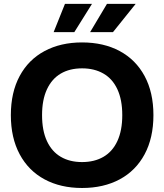

<svg xmlns="http://www.w3.org/2000/svg" viewBox="-20 -956 844 986"><path d="M35.7 -364.7Q35.7 -481.4 81 -565.6Q126.3 -649.7 209 -693.9Q291.7 -738.1 401.4 -738.1Q512.1 -738.1 594.7 -693.8Q677.3 -649.4 722.6 -565.4Q767.9 -481.4 767.9 -364.7Q767.9 -248 722.6 -163.6Q677.3 -79.3 594.6 -34.9Q511.9 9.4 401.4 9.4Q291.4 9.4 208.9 -34.9Q126.3 -79.3 81 -163.8Q35.7 -248.3 35.7 -364.7ZM607.9 -364.7Q607.9 -443.3 582.9 -497.3Q557.9 -551.3 511.3 -578.1Q464.7 -605 401.4 -605Q337.9 -605 291.9 -578Q246 -551 221 -497.1Q196 -443.3 196 -364.7Q196 -285.4 221 -231.6Q246 -177.7 292.1 -150.7Q338.1 -123.7 401.4 -123.7Q465 -123.7 511.4 -150.7Q557.9 -177.7 582.9 -231.9Q607.9 -286.1 607.9 -364.7ZM313.6 -936.1H452.4L361.6 -790.9H255.4ZM529.3 -936.1H676.7L560.1 -790.9H442.7Z"/></svg>

Font: Mona Sans VF XLt
Style: Regular
Weight: 200
Designer: Deni Anggara
Foundry: GitHub
Version: Version 2.000;Glyphs 3.2.3 (3260)